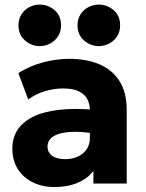

<svg xmlns="http://www.w3.org/2000/svg" viewBox="-20 -780 620 816"><path d="M211.5 15Q160.5 15 120 -4.8Q79.5 -24.5 56 -61.2Q32.5 -98 32.5 -149.5Q32.5 -193.5 54.2 -227.5Q76 -261.5 120 -283.5Q164 -305.5 230.8 -313.2Q297.5 -321 387 -313L388.5 -211Q341 -219.5 302.8 -219.8Q264.5 -220 237.8 -213.2Q211 -206.5 196.5 -192.5Q182 -178.5 182 -158Q182 -131.5 202.2 -117.5Q222.5 -103.5 256.5 -103.5Q286 -103.5 309.8 -114Q333.5 -124.5 347.8 -144.8Q362 -165 362 -194.5V-311Q362 -338.5 350.5 -359.5Q339 -380.5 314.2 -392.2Q289.5 -404 248.5 -404Q209 -404 170 -392.2Q131 -380.5 100 -357L58 -469.5Q107.5 -500.5 164 -515.2Q220.5 -530 275 -530Q347 -530 401.8 -507Q456.5 -484 487.5 -436Q518.5 -388 518.5 -313V0H377V-54Q352.5 -21 309.5 -3Q266.5 15 211.5 15ZM149 -584Q114 -584 86.2 -608Q58.5 -632 58.5 -672.5Q58.5 -699 71.2 -719Q84 -739 104.8 -749.8Q125.5 -760.5 149 -760.5Q184.5 -760.5 212 -736.8Q239.5 -713 239.5 -672.5Q239.5 -645.5 226.8 -625.8Q214 -606 193.2 -595Q172.5 -584 149 -584ZM400 -584Q365 -584 337.2 -608Q309.5 -632 309.5 -672.5Q309.5 -699 322.2 -719Q335 -739 355.8 -749.8Q376.5 -760.5 400 -760.5Q435.5 -760.5 463 -736.8Q490.5 -713 490.5 -672.5Q490.5 -645.5 477.8 -625.8Q465 -606 444.2 -595Q423.5 -584 400 -584Z"/></svg>

Font: Geologica Thin Roman
Style: Bold
Weight: 700
Version: Version 1.010;gftools[0.9.28]